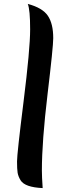

<svg xmlns="http://www.w3.org/2000/svg" viewBox="-20 -946 339 981"><path d="M122 -926Q197 -906 224.5 -865.5Q252 -825 252 -751Q252 -707 223 -465Q194 -223 194 -75Q194 -43 198 15Q107 11 85 -25Q73 -45 70 -63.5Q67 -82 67 -121Q67 -160 100.5 -428Q134 -696 134 -796Q134 -896 122 -926Z"/></svg>

Font: Merienda One
Style: Regular
Weight: 400
Designer: Eduardo Rodriguez Tunni
Foundry: Eduardo Rodriguez Tunni
Version: Version 1.001